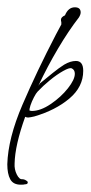

<svg xmlns="http://www.w3.org/2000/svg" viewBox="-54 -322 248 526"><path d="M3 184Q-18 184 -26 169Q-34 154 -34 128Q-32 57 7.5 -35Q47 -127 99 -227L114 -255V-262Q113 -263 113 -268Q113 -275 124 -280Q133 -302 151 -302Q167 -302 167 -288Q167 -282 162 -274Q134 -238 105 -189Q76 -140 51 -87L56 -94Q73 -108 91 -122.5Q109 -137 122 -145Q139 -155 154 -155Q174 -155 174 -128Q174 -84 136 -52Q98 -20 40 -3Q35 -2 30.5 -1Q26 0 23 0Q21 0 19 -0.5Q17 -1 15 -2Q-13 76 -14 126Q-15 142 -8 156Q-1 170 7 169Q15 169 22 176V178Q22 183 14 183Q12 184 3 184ZM33 -18Q57 -18 85 -37Q113 -56 132 -80Q151 -104 151 -120Q151 -131 142 -135Q136 -137 119 -127.5Q102 -118 83 -102.5Q64 -87 49 -71Q45 -67 39 -55.5Q33 -44 29.5 -33.5Q26 -23 27 -19Z"/></svg>

Font: Sassy Frass
Style: Regular
Weight: 400
Designer: Robert E. Leuschke
Foundry: Robert E. Leuschke
Version: Version 1.010; ttfautohint (v1.8.3)